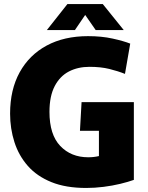

<svg xmlns="http://www.w3.org/2000/svg" viewBox="-20 -919 732 951"><path d="M407 12Q306 12 234.5 -17Q163 -46 118 -97Q73 -148 51.5 -215Q30 -282 30 -356Q30 -475 77.5 -561Q125 -647 211.5 -693.5Q298 -740 416 -740Q483 -740 537.5 -728Q592 -716 625 -703L599 -553Q564 -567 521.5 -577.5Q479 -588 423 -588Q366 -588 321.5 -565Q277 -542 251 -492.5Q225 -443 225 -365Q225 -252 278.5 -196Q332 -140 417 -140Q445 -140 470 -146V-271H376L384 -413H643V-28Q615 -18 576 -8.5Q537 1 493 6.5Q449 12 407 12ZM212 -770 314 -899H489L593 -770H454L402 -845L351 -770Z"/></svg>

Font: Murecho ExtraBold
Style: Regular
Weight: 800
Designer: Neil Summerour
Foundry: Positype
Version: Version 1.010; ttfautohint (v1.8.3)